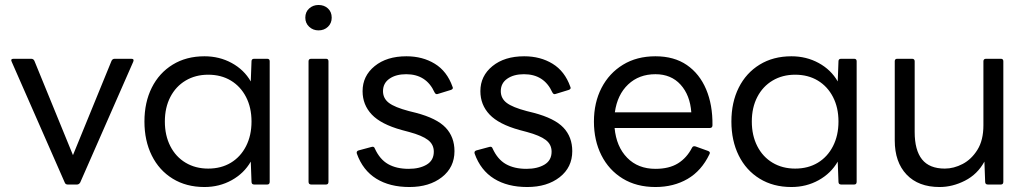

<svg xmlns="http://www.w3.org/2000/svg" viewBox="-20 -741 4127 771"><path d="M252 0Q243 0 240 -8L27 -493Q21 -505 35 -505H105Q114 -505 118 -497L273 -118L428 -497Q432 -505 441 -505H507Q520 -505 515 -493L302 -8Q297 0 289 0Z M801 10Q728 10 673.5 -23.5Q619 -57 589.5 -116.5Q560 -176 560 -253Q560 -330 589.5 -389Q619 -448 673.5 -481.5Q728 -515 801 -515Q861 -515 910.5 -488Q960 -461 987 -414L990 -495Q990 -505 1001 -505H1053Q1063 -505 1063 -495V-11Q1063 0 1053 0H1001Q990 0 990 -11L987 -92Q960 -45 910.5 -17.5Q861 10 801 10ZM816 -64Q868 -64 907 -87.5Q946 -111 968 -154Q990 -197 990 -253Q990 -309 968 -351.5Q946 -394 907 -417.5Q868 -441 816 -441Q765 -441 725.5 -417.5Q686 -394 664 -351.5Q642 -309 642 -253Q642 -197 664 -154Q686 -111 725.5 -87.5Q765 -64 816 -64Z M1259 -619Q1237 -619 1221.5 -633.5Q1206 -648 1206 -670Q1206 -693 1221.5 -707Q1237 -721 1259 -721Q1282 -721 1297 -707Q1312 -693 1312 -670Q1312 -648 1297 -633.5Q1282 -619 1259 -619ZM1230 0Q1219 0 1219 -11V-495Q1219 -505 1230 -505H1289Q1299 -505 1299 -495V-11Q1299 0 1289 0Z M1624 10Q1545 10 1491 -23.5Q1437 -57 1413 -124Q1410 -134 1420 -137L1472 -151Q1482 -154 1485 -145Q1505 -101 1538.5 -82Q1572 -63 1621 -63Q1665 -63 1693.5 -80Q1722 -97 1722 -132Q1722 -161 1698.5 -179Q1675 -197 1623 -211L1593 -219Q1510 -242 1473 -281Q1436 -320 1436 -375Q1436 -436 1484.5 -475.5Q1533 -515 1612 -515Q1677 -515 1726 -485Q1775 -455 1797 -393Q1802 -384 1791 -380L1739 -364Q1730 -360 1725 -370Q1692 -443 1611 -443Q1570 -443 1544 -425Q1518 -407 1518 -375Q1518 -346 1541.5 -328Q1565 -310 1622 -295L1650 -288Q1734 -266 1769.5 -228.5Q1805 -191 1805 -134Q1805 -69 1754.5 -29.5Q1704 10 1624 10Z M2097 10Q2018 10 1964 -23.5Q1910 -57 1886 -124Q1883 -134 1893 -137L1945 -151Q1955 -154 1958 -145Q1978 -101 2011.5 -82Q2045 -63 2094 -63Q2138 -63 2166.5 -80Q2195 -97 2195 -132Q2195 -161 2171.5 -179Q2148 -197 2096 -211L2066 -219Q1983 -242 1946 -281Q1909 -320 1909 -375Q1909 -436 1957.5 -475.5Q2006 -515 2085 -515Q2150 -515 2199 -485Q2248 -455 2270 -393Q2275 -384 2264 -380L2212 -364Q2203 -360 2198 -370Q2165 -443 2084 -443Q2043 -443 2017 -425Q1991 -407 1991 -375Q1991 -346 2014.5 -328Q2038 -310 2095 -295L2123 -288Q2207 -266 2242.5 -228.5Q2278 -191 2278 -134Q2278 -69 2227.5 -29.5Q2177 10 2097 10Z M2612 10Q2536 10 2480.5 -24Q2425 -58 2395 -117.5Q2365 -177 2365 -253Q2365 -329 2395.5 -388Q2426 -447 2481.5 -481Q2537 -515 2612 -515Q2687 -515 2738 -480Q2789 -445 2815.5 -382.5Q2842 -320 2841 -238Q2841 -227 2830 -227H2448Q2455 -152 2498.5 -107.5Q2542 -63 2612 -63Q2667 -63 2702.5 -85Q2738 -107 2759 -148Q2763 -156 2773 -153L2823 -135Q2834 -131 2829 -122Q2797 -55 2741 -22.5Q2685 10 2612 10ZM2612 -443Q2546 -443 2502.5 -402Q2459 -361 2449 -290H2756Q2751 -359 2713 -401Q2675 -443 2612 -443Z M3158 10Q3085 10 3030.5 -23.5Q2976 -57 2946.5 -116.5Q2917 -176 2917 -253Q2917 -330 2946.5 -389Q2976 -448 3030.5 -481.5Q3085 -515 3158 -515Q3218 -515 3267.5 -488Q3317 -461 3344 -414L3347 -495Q3347 -505 3358 -505H3410Q3420 -505 3420 -495V-11Q3420 0 3410 0H3358Q3347 0 3347 -11L3344 -92Q3317 -45 3267.5 -17.5Q3218 10 3158 10ZM3173 -64Q3225 -64 3264 -87.5Q3303 -111 3325 -154Q3347 -197 3347 -253Q3347 -309 3325 -351.5Q3303 -394 3264 -417.5Q3225 -441 3173 -441Q3122 -441 3082.5 -417.5Q3043 -394 3021 -351.5Q2999 -309 2999 -253Q2999 -197 3021 -154Q3043 -111 3082.5 -87.5Q3122 -64 3173 -64Z M3753 10Q3668 10 3620.5 -40Q3573 -90 3573 -177V-495Q3573 -505 3583 -505H3642Q3653 -505 3653 -495V-211Q3653 -138 3682.5 -101Q3712 -64 3774 -64Q3810 -64 3845.5 -82.5Q3881 -101 3905 -139.5Q3929 -178 3929 -238V-495Q3929 -505 3940 -505H3999Q4009 -505 4009 -495V-11Q4009 0 3999 0H3947Q3936 0 3936 -11L3933 -92Q3905 -41 3855 -15.5Q3805 10 3753 10Z"/></svg>

Font: LINE Seed Sans App
Style: Regular
Weight: 400
Designer: LINE VX Design & Dalton Maag Ltd & Sandoll Inc
Foundry: Dalton Maag Ltd
Version: Version 1.003